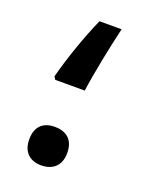

<svg xmlns="http://www.w3.org/2000/svg" viewBox="-113 -621 568 703"><g transform="rotate(20 171.5 -269.5)"><path d="M74 -297H189C199 -370 220 -473 239 -554H153C120 -481 85 -379 67 -308ZM132 15C173 15 207 -7 207 -60C207 -115 173 -135 132 -135C92 -135 59 -115 59 -60C59 -7 92 15 132 15Z"/></g></svg>

Font: Noto Sans Arabic UI Md
Style: Regular
Weight: 500
Designer: Monotype Design Team, Nadine Chahine and Nizar Qandah
Foundry: Monotype Imaging Inc.
Version: Version 2.010